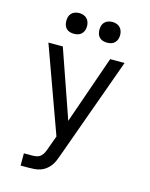

<svg xmlns="http://www.w3.org/2000/svg" viewBox="-137 -829 874 1120"><g transform="rotate(15 300.0 -269.0)"><path d="M99 205V131H148Q163 131 177 128Q191 125 201.5 115Q212 105 218 92Q224 79 229 65Q229 64 229 64Q229 64 229 64L257 -13L70 -530H157L300 -119L443 -530H530L307 89Q301 106 294 122.5Q287 139 276 153.5Q265 168 250.5 179Q236 190 219 196Q202 202 184 203.5Q166 205 148 205ZM400 -618Q387 -618 375 -621.5Q363 -625 354 -634Q345 -643 341.5 -655Q338 -667 338 -680Q338 -693 341.5 -705Q345 -717 354 -726Q363 -735 375 -739Q387 -743 400 -743Q413 -743 425 -739Q437 -735 446 -726Q455 -717 459 -705Q463 -693 463 -680Q463 -667 459 -655Q455 -643 446 -634Q437 -625 425 -621.5Q413 -618 400 -618ZM200 -618Q187 -618 175 -621.5Q163 -625 154 -634Q145 -643 141.5 -655Q138 -667 138 -680Q138 -693 141.5 -705Q145 -717 154 -726Q163 -735 175 -739Q187 -743 200 -743Q213 -743 225 -739Q237 -735 246 -726Q255 -717 259 -705Q263 -693 263 -680Q263 -667 259 -655Q255 -643 246 -634Q237 -625 225 -621.5Q213 -618 200 -618Z"/></g></svg>

Font: Iosevka Mono
Style: Regular
Weight: 400
Designer: Belleve Invis
Foundry: Belleve Invis
Version: Version 11.1.1